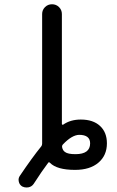

<svg xmlns="http://www.w3.org/2000/svg" viewBox="-20 -793 540 883"><path d="M269.5 -128.9Q264.6 -124 265.6 -116.2Q268.6 -100.6 279.3 -93.8Q292 -84 327.1 -84Q394.5 -84 394.5 -133.8Q394.5 -172.9 343.8 -172.9Q310.5 -171.9 269.5 -128.9ZM169.9 -120.1Q173.8 -125 173.8 -132.8V-141.6V-728.5Q173.8 -747.1 187 -760.3Q200.2 -773.4 219.2 -773.4Q238.3 -773.4 251.5 -760.3Q264.6 -747.1 264.6 -728.5V-222.7Q264.6 -220.7 266.6 -219.7Q268.6 -218.8 270.5 -219.7Q303.7 -243.2 351.6 -243.2Q408.2 -243.2 439.9 -213.9Q471.7 -184.6 471.7 -133.8Q471.7 -78.1 432.6 -44.9Q393.6 -11.7 325.2 -11.7Q242.2 -11.7 210 -43.9Q205.1 -49.8 201.2 -43.9Q173.8 -7.8 134.8 52.7Q126 65.4 111.3 68.4Q106.4 69.3 101.6 69.3Q91.8 69.3 82 64.5Q69.3 56.6 66.4 42Q65.4 38.1 65.4 34.2Q65.4 24.4 71.3 15.6Q127.9 -68.4 169.9 -120.1Z"/></svg>

Font: Rounded Mgen+ 2m regular
Style: Regular
Weight: 400
Designer: [Source Han Sans]
Ryoko NISHIZUKA  (kana & ideographs); Paul D. Hunt (Latin, Greek & Cyrillic); Wenlong ZHANG  (bopomofo
Version: Version 1.059.20150602